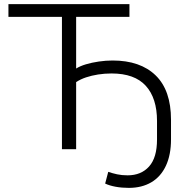

<svg xmlns="http://www.w3.org/2000/svg" viewBox="-20 -725 913 933"><path d="M606 188Q572 188 542 182.5Q512 177 491 167L506 110Q526 117 549 122Q572 127 600 127Q666 127 704.5 84Q743 41 743 -47V-137Q743 -248 688.5 -308Q634 -368 522 -368Q488 -368 456.5 -363Q425 -358 398 -349Q371 -340 350 -326V0H281V-643H21V-705H609V-643H350V-392Q369 -404 397.5 -412.5Q426 -421 460 -426Q494 -431 527 -431Q662 -431 736.5 -358.5Q811 -286 811 -143V-48Q811 28 786 81Q761 134 715 161Q669 188 606 188Z"/></svg>

Font: Nunito Sans 8pt Light
Style: Regular
Weight: 300
Version: Version 3.101;gftools[0.9.27]